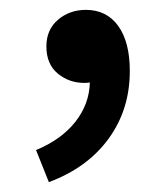

<svg xmlns="http://www.w3.org/2000/svg" viewBox="-20 -169 338 389"><path d="M53 135Q104 114 132.5 78Q161 42 162 -2Q158 -1 151 -1Q120 -1 97 -20Q74 -39 74 -75Q74 -109 97.5 -129Q121 -149 154 -149Q196 -149 219.5 -116.5Q243 -84 243 -25Q243 53 200 112Q157 171 79 200Z"/></svg>

Font: Kinto Sans Med
Style: Regular
Weight: 500
Designer: Authors: Ryoko NISHIZUKA  (kana & ideographs); Paul D. Hunt (Latin, Greek & Cyrillic); Wenlong ZHANG  (bopomofo); Sandol
Foundry: Adobe Systems Incorporated, ookami Inc.
Version: Version 0.001